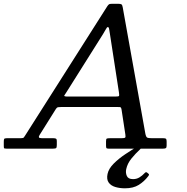

<svg xmlns="http://www.w3.org/2000/svg" viewBox="-70 -785 990 1014"><path d="M590 209.5Q562 209.5 538.8 202.5Q515.5 195.5 503.8 178.8Q492 162 498 133.5Q504 105.5 530.5 79Q557 52.5 591.5 29.5Q626 6.5 656.5 -11.5Q677 -24 681.5 -16.5Q684 -12.5 679.8 -7Q675.5 -1.5 668 5.5Q646.5 25 624.8 51.5Q603 78 596.5 108.5Q592.5 127.5 599.8 144.2Q607 161 633 161Q651.5 161 666.5 151.8Q681.5 142.5 692.5 130.5Q701 120.5 707.5 127L713.5 132Q717.5 135.5 717 138Q716.5 140.5 712.5 146Q691.5 173.5 662.8 191.5Q634 209.5 590 209.5ZM-50 -17V-36Q-50 -47 -48 -51Q-46 -55 -35 -55H39Q53 -55 56.2 -59.5Q59.5 -64 64.5 -72L496 -751Q500.5 -758 504.8 -761.5Q509 -765 521.5 -765H554Q567.5 -765 571.8 -761.8Q576 -758.5 578 -747L697.5 -80Q701 -62 707.2 -58.5Q713.5 -55 735 -55H793Q804 -55 807 -51.8Q810 -48.5 810 -37V-17Q810 -6 806.2 -3Q802.5 0 791 0H503Q493.5 0 491.8 -3.5Q490 -7 490 -16.5V-39Q490 -51 493.8 -53Q497.5 -55 509.5 -55H570Q586.5 -55 590.5 -58Q594.5 -61 592 -75L572 -206Q570 -219 563.8 -219.5Q557.5 -220 543 -220H256Q243.5 -220 236.8 -218.8Q230 -217.5 225.5 -210L139 -72Q134 -64 135.8 -59.5Q137.5 -55 153 -55H213Q221.5 -55 225.8 -52.5Q230 -50 230 -41V-19Q230 -6.5 226.5 -3.2Q223 0 210 0H-36Q-47.5 0 -48.8 -3Q-50 -6 -50 -17ZM473.5 -604 281.5 -299Q274 -287 269.8 -281Q265.5 -275 289 -275H538Q557 -275 558.8 -278.5Q560.5 -282 558 -298L510.5 -606Q507.5 -625.5 506 -633.8Q504.5 -642 499 -642Q495 -642 489 -630.5Q483 -619 473.5 -604Z"/></svg>

Font: Besley*
Style: Italic
Weight: 400
Italic angle: -13°
Designer: Owen Earl
Foundry: indestructible type*
Version: Version 2.000; ttfautohint (v1.8.3)